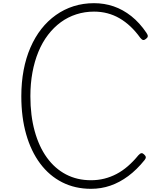

<svg xmlns="http://www.w3.org/2000/svg" viewBox="-20 -1168 990 1207"><path d="M552 19Q452 19 371 -22Q290 -63 232.5 -140Q175 -217 144.5 -324Q114 -431 114 -563Q114 -650 128.5 -727Q143 -804 171.5 -869.5Q200 -935 240 -986Q280 -1037 331.5 -1073.5Q383 -1110 443 -1129Q503 -1148 571 -1148Q636 -1148 694.5 -1128Q753 -1108 805.5 -1066.5Q858 -1025 901 -961Q910 -948 909 -939.5Q908 -931 897 -923Q887 -915 879.5 -916.5Q872 -918 862 -930Q804 -1011 731.5 -1053Q659 -1095 571 -1095Q513 -1095 460 -1078Q407 -1061 362.5 -1028.5Q318 -996 282 -949Q246 -902 221.5 -842.5Q197 -783 184 -713Q171 -643 171 -563Q171 -442 198 -344Q225 -246 275 -177Q325 -108 395 -71.5Q465 -35 552 -35Q596 -35 636 -45Q676 -55 713 -74.5Q750 -94 784 -123.5Q818 -153 850 -192Q861 -204 869 -205Q877 -206 886 -197Q896 -188 896.5 -180Q897 -172 889 -162Q840 -101 786 -61Q732 -21 674 -1Q616 19 552 19Z"/></svg>

Font: Playwrite CL ExtraLight
Style: Regular
Weight: 200
Designer: Veronika Burian, José Scaglione
Foundry: TypeTogether
Version: Version 1.002